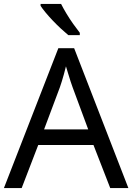

<svg xmlns="http://www.w3.org/2000/svg" viewBox="-20 -964 679 984"><path d="M545 0 459 -221H176L91 0H0L279 -717H360L638 0ZM352 -517Q349 -525 342 -546Q335 -567 328.5 -589.5Q322 -612 318 -624Q313 -604 307.5 -583.5Q302 -563 296.5 -546Q291 -529 287 -517L206 -301H432ZM293 -944Q304 -922 320.5 -894.5Q337 -867 355.5 -841Q374 -815 389 -796V-784H330Q313 -798 292 -817.5Q271 -837 250.5 -858.5Q230 -880 213.5 -900Q197 -920 188 -934V-944Z"/></svg>

Font: Noto Sans Malayalam
Style: Regular
Weight: 400
Designer: Jelle Bosma - Monotype Design Team
Foundry: Monotype Imaging Inc.
Version: Version 2.103